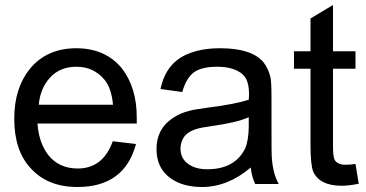

<svg xmlns="http://www.w3.org/2000/svg" viewBox="-20 -736 1462 768"><path d="M524 -160Q478 12 290 12Q169 12 101 -65Q37 -135 37 -261Q37 -383 99 -460Q167 -543 285 -543Q402 -543 468 -462Q527 -385 527 -267V-242H130Q135 -166 173 -116Q216 -62 291 -62Q392 -62 431 -171ZM432 -317Q426 -383 398 -417Q355 -469 286 -469Q220 -469 180.5 -426Q141 -383 135 -317Z M983 -66Q891 12 788 12Q710 12 661 -24Q606 -64 606 -140Q606 -220 670 -263Q699 -283 735 -292Q748 -296 768 -299Q788 -302 815 -306Q871 -313 910.5 -321Q950 -329 975 -337Q976 -346 976 -352Q976 -358 976 -361Q976 -416 951 -438Q917 -469 848 -469Q787 -469 756 -447Q725 -424 709 -368L622 -380Q645 -490 741 -524Q791 -543 861 -543Q987 -543 1034 -487Q1054 -461 1062 -426Q1066 -409 1066 -342V-223Q1066 -112 1067 -109Q1071 -42 1095 0H1001Q987 -28 983 -66ZM975 -267Q950 -256 914 -247.5Q878 -239 829 -232Q784 -226 766 -220Q729 -209 714 -185Q702 -165 702 -142Q702 -100 736 -78Q764 -59 809 -59Q920 -59 961 -143Q975 -177 975 -233Z M1415 -1Q1395 3 1378 5Q1361 7 1347 7Q1259 7 1233 -49Q1222 -77 1222 -156V-461H1156V-531H1222V-662L1312 -716V-531H1402V-461H1312V-150Q1312 -111 1318 -98Q1328 -77 1363 -77Q1376 -77 1402 -80Z"/></svg>

Font: MongolianScript
Style: Regular
Weight: 400
Designer: Bolorsoft LLC, NUM
Foundry: Bolorsoft LLC
Version: Version 3.2